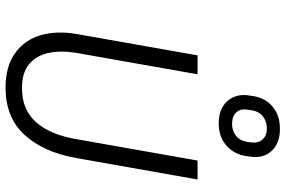

<svg xmlns="http://www.w3.org/2000/svg" viewBox="-188 -828 1026 690"><g transform="rotate(90 325.0 -483.0)"><path d="M179 -680H247L170 -244Q161 -190 170 -146Q179 -102 209.5 -75.5Q240 -49 297 -49Q374 -49 419 -99.5Q464 -150 480 -244L557 -680H625L548 -244Q527 -126 464.5 -58Q402 10 295 10Q218 10 170.5 -24.5Q123 -59 106.5 -116.5Q90 -174 102 -244ZM543 -870 541 -856Q535 -812 503.5 -784Q472 -756 423 -756Q371 -756 343.5 -787Q316 -818 323 -864L325 -878Q331 -922 362.5 -949Q394 -976 443 -976Q495 -976 522.5 -946Q550 -916 543 -870ZM492 -874Q495 -897 481.5 -913Q468 -929 441 -929Q416 -929 398 -914.5Q380 -900 376 -873L374 -859Q370 -834 384 -819Q398 -804 425 -804Q450 -804 468 -818Q486 -832 490 -860Z"/></g></svg>

Font: Inria Sans Light
Style: Italic
Weight: 300
Italic angle: -10°
Designer: Black Foundry Team
Foundry: Black Foundry
Version: Version 1.2; ttfautohint (v1.8.3)